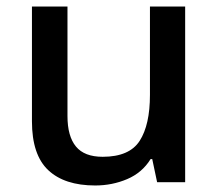

<svg xmlns="http://www.w3.org/2000/svg" viewBox="-20 -559 671 589"><path d="M548 -539V0H462L447 -71H442Q416 -29 370 -9.5Q324 10 272 10Q178 10 128 -37Q78 -84 78 -187V-539H187V-203Q187 -141 213 -109.5Q239 -78 295 -78Q377 -78 408.5 -127Q440 -176 440 -268V-539Z"/></svg>

Font: Noto Sans Nag Mundari Medium
Style: Regular
Weight: 500
Version: Version 1.000